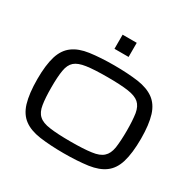

<svg xmlns="http://www.w3.org/2000/svg" viewBox="-165 -922 1112 1105"><g transform="rotate(30 391.0 -369.5)"><path d="M391.1 10.7Q302.2 10.7 231 1Q164.1 -8.8 124.5 -38.1Q83.5 -67.9 65.4 -126.5Q46.9 -188 46.9 -284.2Q46.9 -377.4 65.4 -437.5Q83.5 -494.6 124.5 -524.4Q164.6 -554.2 231 -563.5Q302.2 -573.2 391.1 -573.2Q480.5 -573.2 551.8 -563.5Q617.2 -553.7 657.7 -524.4Q698.7 -494.6 716.8 -437.5Q735.4 -377.4 735.4 -284.2Q735.4 -188 716.8 -126.5Q698.7 -67.9 657.7 -38.1Q618.2 -8.8 551.8 1Q480.5 10.7 391.1 10.7ZM641.6 -284.2Q641.6 -349.6 634.8 -396Q627.4 -438.5 603.5 -459.5Q579.6 -480.5 529.3 -487.8Q478.5 -495.1 391.1 -495.1Q303.7 -495.1 253.4 -487.8Q202.6 -480.5 178.7 -459.5Q154.8 -438.5 147.9 -396Q140.6 -354 140.6 -284.2Q140.6 -211.9 147.9 -168.5Q154.8 -124.5 178.7 -103.5Q202.6 -81.1 253.4 -74.7Q303.7 -67.4 391.1 -67.4Q478.5 -67.4 529.3 -74.7Q579.6 -81.1 603.5 -103.5Q627.4 -124.5 634.8 -168.5Q641.6 -216.3 641.6 -284.2ZM344.2 -750H438V-656.2H344.2Z"/></g></svg>

Font: Michroma+
Style: Regular
Weight: 400
Designer: beogot
Foundry: beogot
Version: Version